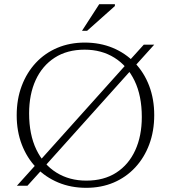

<svg xmlns="http://www.w3.org/2000/svg" viewBox="-20 -890 819 920"><path d="M172 -121.5 586.5 -583.5 598 -597.5 669 -676H719L623.5 -570L608.5 -554.5L194 -92.5L182.5 -78.5L111.5 0H61L156.5 -106ZM386 -686Q459 -686 520 -660.8Q581 -635.5 625.8 -589Q670.5 -542.5 694.8 -478.8Q719 -415 719 -338.5Q719 -262 695.2 -198.2Q671.5 -134.5 627.8 -87.5Q584 -40.5 524.5 -15.2Q465 10 393 10Q320 10 259 -15.5Q198 -41 153.5 -87.2Q109 -133.5 84.5 -197.2Q60 -261 60 -337.5Q60 -414.5 84 -478.2Q108 -542 151.5 -588.8Q195 -635.5 254.8 -660.8Q314.5 -686 386 -686ZM393.5 -24.5Q478 -24.5 537.2 -62.8Q596.5 -101 628 -169.8Q659.5 -238.5 659.5 -329.5Q659.5 -431 624.8 -503Q590 -575 528.2 -613.5Q466.5 -652 385.5 -652Q301.5 -652 242 -613.5Q182.5 -575 151 -506.5Q119.5 -438 119.5 -346.5Q119.5 -245.5 154.2 -173.2Q189 -101 250.8 -62.8Q312.5 -24.5 393.5 -24.5ZM373 -742.5 455.5 -870H530.5V-861L397.5 -742.5Z"/></svg>

Font: Newsreader 16pt 16pt Light
Style: Regular
Weight: 300
Version: Version 1.003